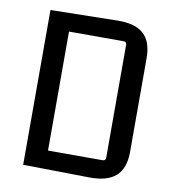

<svg xmlns="http://www.w3.org/2000/svg" viewBox="-75 -706 699 777"><g transform="rotate(10 274.5 -317.5)"><path d="M384 -562H160V-73H384Q397 -73 397 -86V-549Q397 -562 384 -562ZM71 1V-635L347 -640Q419 -641 453.5 -609.5Q488 -578 488 -510V-125Q488 -57 452 -25.5Q416 6 344 5Z"/></g></svg>

Font: Gemunu Libre ExtraLight Medium
Style: Regular
Weight: 500
Version: Version 1.100